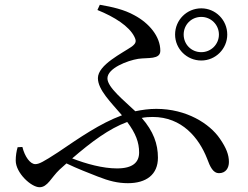

<svg xmlns="http://www.w3.org/2000/svg" viewBox="-20 -771 1040 806"><path d="M825 -700C866 -700 899 -667 899 -626C899 -585 866 -552 825 -552C783 -552 751 -585 751 -626C751 -667 783 -700 825 -700ZM825 -517C885 -517 934 -566 934 -626C934 -687 885 -736 825 -736C764 -736 715 -687 715 -626C715 -566 764 -517 825 -517ZM564 -131C564 -90 538 -64 471 -64C412 -64 342 -83 283 -106C363 -175 438 -231 514 -259C550 -211 564 -173 564 -131ZM389 -729C461 -700 522 -661 544 -617C553 -599 552 -590 534 -576C494 -548 391 -499 391 -443C391 -394 446 -341 492 -287C400 -253 314 -193 224 -132C161 -91 144 -82 128 -82C107 -82 84 -113 74 -154L54 -153C49 -136 46 -117 46 -97C46 -45 111 15 146 15C180 15 195 -26 230 -59L259 -85C307 -62 352 -45 390 -30C438 -11 475 -2 517 -2C594 -2 643 -38 643 -109C643 -167 624 -220 575 -276C590 -279 605 -280 621 -280C744 -280 815 -192 849 -106C862 -70 875 -44 899 -44C928 -44 941 -66 941 -91C941 -121 930 -150 903 -189C860 -252 763 -314 636 -314C606 -314 577 -310 548 -304C501 -349 431 -404 431 -442C431 -485 516 -517 560 -524C601 -530 653 -520 653 -558C653 -618 606 -674 544 -707C501 -731 451 -742 399 -751Z"/></svg>

Font: Noto Serif SC Medium
Style: Regular
Weight: 500
Designer: Ryoko NISHIZUKA 西塚涼子 (kana & ideographs); Frank Grießhammer (Latin, Greek & Cyrillic); Wenlong ZHANG 张文龙 (bopomofo); San
Foundry: Adobe Systems Incorporated
Version: Version 1.001;PS 1.001;hotconv 16.6.54;makeotf.lib2.5.65590